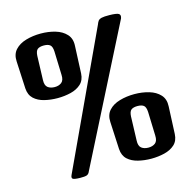

<svg xmlns="http://www.w3.org/2000/svg" viewBox="-118 -948 1065 1065"><g transform="rotate(-15 414.5 -415.0)"><path d="M212.4 0.5Q180.2 0 171.4 -5.6Q162.6 -11.2 170.4 -27.8L527.3 -794.9Q532.2 -808.1 537.8 -815.7Q543.5 -823.2 557.6 -826.7Q571.8 -830.1 601.6 -829.6Q643.6 -829.1 655.3 -821.8Q667 -814.5 660.2 -795.4L268.6 -23.4Q262.2 -6.8 250.2 -2.9Q238.3 1 212.4 0.5ZM207 -459Q167.5 -459 131.6 -467.8Q95.7 -476.6 72.5 -498Q49.3 -519.5 46.9 -557.6L39.1 -714.4Q36.6 -755.9 59.8 -781.2Q83 -806.6 122.6 -818.1Q162.1 -829.6 207 -829.6Q252 -829.6 290.8 -818.1Q329.6 -806.6 353 -781.2Q376.5 -755.9 374 -714.4L367.2 -557.6Q365.2 -519.5 341.8 -498Q318.4 -476.6 282.5 -467.8Q246.6 -459 207 -459ZM207 -522.5Q231 -522.5 246.3 -534.7Q261.7 -546.9 260.3 -577.6L255.9 -714.4Q254.4 -742.7 242.4 -752Q230.5 -761.2 207 -761.2Q183.1 -761.2 171.1 -752Q159.2 -742.7 157.7 -714.4L153.3 -577.6Q151.9 -546.4 167.2 -534.4Q182.6 -522.5 207 -522.5ZM622.1 0Q582.5 0 546.6 -8.8Q510.7 -17.6 487.5 -38.8Q464.4 -60.1 461.9 -98.6L454.1 -255.4Q451.7 -296.9 474.9 -322.3Q498 -347.7 537.6 -359.1Q577.1 -370.6 622.1 -370.6Q667 -370.6 705.8 -359.1Q744.6 -347.7 768.1 -322.3Q791.5 -296.9 789.1 -255.4L782.2 -98.6Q780.3 -60.1 756.8 -38.8Q733.4 -17.6 697.5 -8.8Q661.6 0 622.1 0ZM622.1 -63.5Q646 -63.5 661.4 -75.4Q676.8 -87.4 675.3 -118.7L670.9 -255.4Q669.4 -283.7 657.5 -293Q645.5 -302.2 622.1 -302.2Q598.1 -302.2 586.2 -293Q574.2 -283.7 572.8 -255.4L568.4 -118.7Q566.9 -87.4 582.3 -75.4Q597.7 -63.5 622.1 -63.5Z"/></g></svg>

Font: Denk One
Style: Regular
Weight: 400
Designer: Irina Smirnova, Eben Sorkin
Foundry: Sorkin Type Co.f
Version: Version 1.004; ttfautohint (v1.8.4.7-5d5b);gftools[0.9.23]